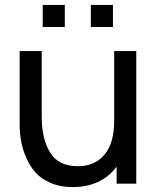

<svg xmlns="http://www.w3.org/2000/svg" viewBox="-20 -748 645 782"><path d="M244 -728V-638H154V-728ZM440 -728V-638H350V-728ZM445 -540H535V0H455V-69Q392 14 275 14Q225 14 186 -3Q147 -20 124 -46Q101 -72 86 -107.5Q71 -143 65.5 -175.5Q60 -208 60 -242V-540H150V-270Q150 -183 184 -127Q218 -71 297 -71Q366 -71 405.5 -118Q445 -165 445 -256Z"/></svg>

Font: Manrope Medium
Style: Medium
Weight: 500
Designer: Mikhail Sharanda
Foundry: Mikhail Sharanda
Version: Version 4.000;hotconv 1.0.109;makeotfexe 2.5.65596